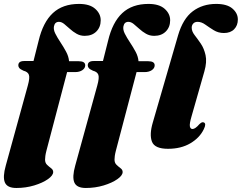

<svg xmlns="http://www.w3.org/2000/svg" viewBox="-45 -747 1234 980"><path d="M48.5 -413.5Q48.5 -435.5 78.5 -435.5H126L152 -538.5Q174.5 -633.5 224.8 -680.2Q275 -727 358.5 -727Q413 -727 441 -702Q469 -677 469 -643.5Q469 -608.5 446.8 -586.2Q424.5 -564 387.5 -564Q364.5 -564 345.8 -574.8Q327 -585.5 311.5 -599.8Q296 -614 282.5 -624.8Q269 -635.5 256 -635.5Q235 -635.5 230.5 -613Q227 -596 237.5 -575.2Q248 -554.5 263.5 -531.2Q279 -508 292.2 -483.5Q305.5 -459 307.5 -434.5H357Q390 -434.5 390 -413.5Q390 -399 375.5 -389Q361 -379 338 -379H297.5L192 22Q188 37.5 186.5 48.5Q185 59.5 185 67.5Q185 84.5 195.2 94.2Q205.5 104 216 111.8Q226.5 119.5 226.5 131Q226.5 148.5 199.5 167.5Q172.5 186.5 129.5 199.5Q86.5 212.5 38.5 212.5Q-8 212.5 -20 184.5Q-32 156.5 -15.5 98L97 -310.5Q108 -350 102.5 -365.2Q97 -380.5 75 -386Q58.5 -393.5 53.5 -399.8Q48.5 -406 48.5 -413.5ZM403 -413.5Q403 -435.5 433 -435.5H480.5L506.5 -538.5Q529 -633.5 579.2 -680.2Q629.5 -727 713 -727Q767.5 -727 795.5 -702Q823.5 -677 823.5 -643.5Q823.5 -608.5 801.2 -586.2Q779 -564 742 -564Q719 -564 700.2 -574.8Q681.5 -585.5 666 -599.8Q650.5 -614 637 -624.8Q623.5 -635.5 610.5 -635.5Q589.5 -635.5 585 -613Q581.5 -596 592 -575.2Q602.5 -554.5 618 -531.2Q633.5 -508 646.8 -483.5Q660 -459 662 -434.5H711.5Q744.5 -434.5 744.5 -413.5Q744.5 -399 730 -389Q715.5 -379 692.5 -379H652L546.5 22Q542.5 37.5 541 48.5Q539.5 59.5 539.5 67.5Q539.5 84.5 549.8 94.2Q560 104 570.5 111.8Q581 119.5 581 131Q581 148.5 554 167.5Q527 186.5 484 199.5Q441 212.5 393 212.5Q346.5 212.5 334.5 184.5Q322.5 156.5 339 98L451.5 -310.5Q462.5 -350 457 -365.2Q451.5 -380.5 429.5 -386Q413 -393.5 408 -399.8Q403 -406 403 -413.5ZM1058.5 -727Q1114 -727 1141.5 -703.2Q1169 -679.5 1169 -647.5Q1169 -617 1150.2 -597.8Q1131.5 -578.5 1098 -578.5Q1069 -578.5 1046 -592.8Q1023 -607 1003.2 -621.2Q983.5 -635.5 963.5 -635.5Q949.5 -635.5 941.5 -627Q933.5 -618.5 933.5 -605.5Q933.5 -587 948.2 -568Q963 -549 979.8 -524.5Q996.5 -500 1004.2 -465.5Q1012 -431 998 -382L932.5 -152.5Q921.5 -115 924.2 -101.8Q927 -88.5 937.5 -88.5Q951.5 -88.5 972.5 -113Q981 -121 985.8 -122.5Q990.5 -124 995.5 -122Q1009.5 -116 995 -87Q974 -43.5 926.5 -15.5Q879 12.5 812.5 12.5Q745 12.5 730.8 -23.5Q716.5 -59.5 735 -122L864 -567Q889 -652 939 -689.5Q989 -727 1058.5 -727Z"/></svg>

Font: Fraunces 72pt Black
Style: Italic
Weight: 900
Italic angle: -16°
Version: Version 1.000;[b76b70a41]